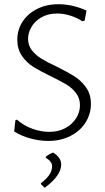

<svg xmlns="http://www.w3.org/2000/svg" viewBox="-20 -663 499 910"><path d="M390 -613 381 -565 371 -562Q343 -580 311.5 -589.5Q280 -599 251 -599Q209 -599 177.5 -581.5Q146 -564 129.5 -536Q113 -508 113 -479Q113 -448 131 -425Q149 -402 175.5 -385.5Q202 -369 247 -348Q300 -322 332.5 -301.5Q365 -281 388 -248.5Q411 -216 411 -170Q411 -123 385.5 -82.5Q360 -42 313.5 -18.5Q267 5 209 5Q168 5 125 -6.5Q82 -18 47 -40L53 -93L60 -96Q93 -67 134 -52.5Q175 -38 213 -38Q257 -38 290 -56Q323 -74 341 -103Q359 -132 359 -164Q359 -197 340.5 -221.5Q322 -246 295.5 -262Q269 -278 222 -301Q170 -326 138 -346Q106 -366 84 -398Q62 -430 62 -475Q62 -521 86.5 -559.5Q111 -598 155.5 -620.5Q200 -643 257 -643Q323 -643 390 -613ZM270 117Q270 169 192 227L174 210V205Q227 166 227 125Q227 102 197 85V80Q214 66 232 60Q270 84 270 117Z"/></svg>

Font: Luna Sans Light
Style: Regular
Weight: 300
Designer: Juan Pablo del Peral
Foundry: Huerta Tipografica
Version: Version 2.001; ttfautohint (v1.5)